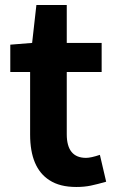

<svg xmlns="http://www.w3.org/2000/svg" viewBox="-20 -731 461 765"><path d="M177 -13Q100 -62 100 -195V-444H21V-553L108 -560L125 -711H246V-560H385V-444H246V-196Q246 -102 323 -102Q342 -102 378 -114L403 -7Q368 3 342 8.5Q316 14 284 14Q218 14 177 -13Z"/></svg>

Font: Merged Yaku Han JP
Style: Bold
Weight: 700
Designer: Ryoko NISHIZUKA 西塚涼子 (kana, bopomofo & ideographs); Paul D. Hunt (Latin, Greek & Cyrillic); Sandoll Communications 산돌커뮤니
Foundry: Adobe
Version: Version 2.004